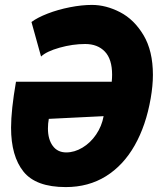

<svg xmlns="http://www.w3.org/2000/svg" viewBox="-20 -750 642 781"><path d="M602 -445.5Q602 -402 593 -350Q574 -240 528 -158.8Q482 -77.5 411 -33.2Q340 11 247.5 11Q126 11 75.5 -52Q25 -115 25 -230.5Q25 -302 45 -417.5H434.5Q436 -432.5 436 -446Q436 -509.5 406.5 -540.2Q377 -571 326.5 -571Q275.5 -571 222.2 -556Q169 -541 147 -520L108 -660.5Q132 -678.5 174 -694.8Q216 -711 264.2 -720.5Q312.5 -730 354 -730Q411 -730 468.2 -700.5Q525.5 -671 563.8 -607Q602 -543 602 -445.5ZM175 -227.5Q175 -183.5 194.5 -156.8Q214 -130 249.5 -130Q283 -130 315.5 -149.5Q348 -169 371 -202.8Q394 -236.5 401.5 -277.5L178.5 -266.5Q175 -247.5 175 -227.5Z"/></svg>

Font: JuliaMono Black
Style: Italic
Weight: 900
Italic angle: -9°
Monospace: yes
Designer: cormullion
Foundry: corm
Version: Version 0.057; ttfautohint (v1.8.4)